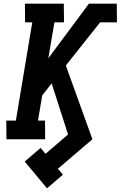

<svg xmlns="http://www.w3.org/2000/svg" viewBox="-20 -755 654 1041"><path d="M235 266 114 121 200 47 227 79 349 -26 260 -303 209 -238 186 -101H224L225 0H15L14 -101H66L155 -634H116L115 -735H326L327 -634H275L242 -439L462 -735H613L614 -634H523L337 -400L481 0L294 160L321 192Z"/></svg>

Font: Iosevka HT Extended
Style: Bold Italic
Weight: 700
Width: 7
Italic angle: -9°
Monospace: yes
Designer: Belleve Invis
Foundry: Belleve Invis
Version: Version 32.3.0; ttfautohint (v1.8.4)